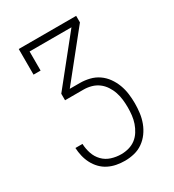

<svg xmlns="http://www.w3.org/2000/svg" viewBox="-178 -633 855 941"><g transform="rotate(-30 250.0 -162.5)"><path d="M252 205Q228 205 204.5 200.5Q181 196 160 185.5Q139 175 122.5 158Q106 141 95 120Q84 99 78.5 75.5Q73 52 72 29H112Q113 57 122 84Q131 111 150.5 131Q170 151 197 159.5Q224 168 252 168Q274 168 295.5 162Q317 156 334 143Q351 130 363 111Q375 92 382 71.5Q389 51 391.5 29Q394 7 394 -15Q394 -37 391.5 -59Q389 -81 382 -102Q375 -123 362.5 -142Q350 -161 332.5 -174Q315 -187 293.5 -193Q272 -199 250 -199H145V-236L351 -493H114V-385H74V-530H399V-493L193 -236H250Q277 -236 304 -229.5Q331 -223 353.5 -207.5Q376 -192 392 -169.5Q408 -147 417.5 -121.5Q427 -96 430.5 -69Q434 -42 434 -15Q434 12 430.5 39Q427 66 417.5 91.5Q408 117 392 139Q376 161 354 176.5Q332 192 305.5 198.5Q279 205 252 205Z"/></g></svg>

Font: Iosevka Slab Extralight
Style: Regular
Weight: 200
Monospace: yes
Designer: Belleve Invis
Foundry: Belleve Invis
Version: Version 11.1.1; ttfautohint (v1.8.3)